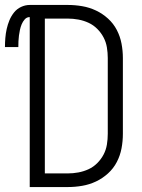

<svg xmlns="http://www.w3.org/2000/svg" viewBox="-54 -755 574 775"><path d="M220 0H66V-686Q54 -686 46 -677Q38 -668 33.5 -657Q29 -646 26.5 -634.5Q24 -623 22.5 -611.5Q21 -600 20.5 -588.5Q20 -577 20 -565H-34Q-34 -583 -32.5 -601.5Q-31 -620 -27 -638Q-23 -656 -16 -673Q-9 -690 2.5 -704.5Q14 -719 31 -727Q48 -735 66 -735H220Q249 -735 278 -730Q307 -725 333.5 -712.5Q360 -700 382 -680Q404 -660 417.5 -634Q431 -608 436.5 -579Q442 -550 442 -521V-215Q442 -185 436.5 -156Q431 -127 417.5 -101Q404 -75 382 -55Q360 -35 333.5 -22.5Q307 -10 278 -5Q249 0 220 0ZM127 -55H219Q241 -55 262.5 -59Q284 -63 303.5 -72Q323 -81 338.5 -96.5Q354 -112 364 -131Q374 -150 377.5 -171.5Q381 -193 381 -215V-521Q381 -542 377.5 -563.5Q374 -585 364 -604Q354 -623 338.5 -638.5Q323 -654 303.5 -663Q284 -672 262.5 -676Q241 -680 219 -680H127Z"/></svg>

Font: Iosevka Fixed Light
Style: Regular
Weight: 300
Monospace: yes
Designer: Belleve Invis
Foundry: Belleve Invis
Version: Version 32.3.0